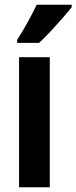

<svg xmlns="http://www.w3.org/2000/svg" viewBox="-20 -786 321 806"><path d="M189 0H60V-546H189ZM281 -756Q267 -738 243.5 -711Q220 -684 193.5 -655.5Q167 -627 144 -606H52V-619Q78 -659 98 -696Q118 -733 134 -766H281Z"/></svg>

Font: Noto Sans Telugu ExtraCondensed
Style: Bold
Weight: 700
Width: 2
Designer: Jelle Bosma - Monotype Design Team
Foundry: Monotype Imaging Inc.
Version: Version 2.005; ttfautohint (v1.8.4.7-5d5b)